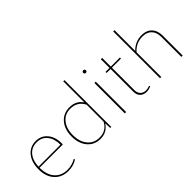

<svg xmlns="http://www.w3.org/2000/svg" viewBox="29 -1436 2143 2143"><g transform="rotate(-45 1101.0 -364.5)"><path d="M293 10Q190 10 129 -57.5Q68 -125 68 -239Q68 -350 123 -418Q178 -486 269 -486Q353 -486 405 -424.5Q457 -363 457 -264Q457 -251 456 -244H89V-242Q89 -133 144.5 -70Q200 -7 295 -7Q365 -7 429 -44L434 -30Q375 10 293 10ZM267 -468Q188 -468 141 -413Q94 -358 89 -261H436Q436 -356 390.5 -412Q345 -468 267 -468Z M799 10Q704 10 646 -58Q588 -126 588 -237Q588 -349 646.5 -417.5Q705 -486 801 -486Q906 -486 958 -406V-739H977V0H961L958 -64V-77Q903 10 799 10ZM609 -239Q609 -135 661.5 -71.5Q714 -8 801 -8Q909 -8 958 -102V-371Q908 -468 796 -468Q711 -468 660 -404.5Q609 -341 609 -239Z M1218 -633Q1212 -627 1203 -627Q1194 -627 1188 -633Q1182 -639 1182 -648Q1182 -657 1188 -663Q1194 -669 1203 -669Q1212 -669 1218 -663Q1224 -657 1224 -648Q1224 -639 1218 -633ZM1191 0V-480H1212V0Z M1534 3Q1487 3 1458 -25.5Q1429 -54 1429 -103V-463H1366V-480H1429V-617H1450V-480H1593V-463H1450V-108Q1450 -65 1474.5 -39.5Q1499 -14 1540 -14Q1568 -14 1600 -26L1605 -12Q1567 3 1534 3Z M1746 0V-739H1766V-411Q1838 -486 1941 -486Q2017 -486 2060.5 -440Q2104 -394 2104 -314V0H2083V-314Q2083 -387 2044.5 -427.5Q2006 -468 1937 -468Q1834 -468 1766 -390V0Z"/></g></svg>

Font: Cantarell Thin
Style: Regular
Weight: 100
Designer: Dave Crossland, Nikolaus Waxweiler, Florian Fecher, Jacques Le Bailly, Eben Sorkin, Alexei Vanyashin, Alexios Zavras, Em
Version: Version 0.303